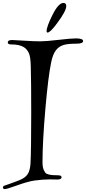

<svg xmlns="http://www.w3.org/2000/svg" viewBox="-70 -1108 587 1310"><path d="M448 -846Q497 -846 497 -828Q497 -810 452 -810Q396 -810 367 -802Q333 -793 311.5 -765Q290 -737 279 -682Q259 -587 239.5 -364Q220 -141 220 0Q220 33 229 52.5Q238 72 245.5 76Q253 80 265 83Q283 88 326 88Q350 88 350 101Q350 117 320 117Q314 117 297.5 116.5Q281 116 270 116Q221 116 164 124Q118 131 47.5 156.5Q-23 182 -37 182Q-50 182 -50 171Q-50 162 -38 158Q-37 158 -9 148Q19 138 47 127.5Q75 117 86 110Q113 94 124 71Q135 48 138 10Q143 -77 143 -342Q143 -554 140 -653Q139 -719 127 -745.5Q115 -772 93 -786Q64 -805 4 -805Q-17 -805 -17 -819Q-17 -835 13 -835Q26 -835 94 -830.5Q162 -826 204 -826Q244 -826 329 -836Q414 -846 448 -846ZM363 -1088Q382 -1088 382 -1066Q382 -1033 320 -950Q273 -886 255 -886Q248 -886 248 -896Q248 -926 288.5 -1007Q329 -1088 363 -1088Z"/></svg>

Font: Henny Penny
Style: Regular
Weight: 400
Designer: Olga Umpeleva
Foundry: Brownfox
Version: Version 1.001